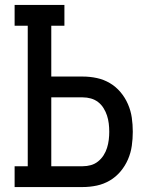

<svg xmlns="http://www.w3.org/2000/svg" viewBox="-20 -755 640 775"><path d="M39 0V-84H92V-651H39V-735H240V-651H187V-446H314Q343 -446 371 -440Q399 -434 423.5 -419.5Q448 -405 466.5 -383Q485 -361 496.5 -334.5Q508 -308 512 -280Q516 -252 516 -223Q516 -195 512 -166.5Q508 -138 496.5 -111.5Q485 -85 466.5 -63Q448 -41 423.5 -26.5Q399 -12 371 -6Q343 0 314 0ZM314 -84Q331 -84 347 -88.5Q363 -93 376 -103.5Q389 -114 398 -128Q407 -142 412 -158Q417 -174 419 -190.5Q421 -207 421 -223Q421 -240 419 -256.5Q417 -273 412 -288.5Q407 -304 398 -318.5Q389 -333 376 -343Q363 -353 347 -357.5Q331 -362 314 -362H187V-84Z"/></svg>

Font: Iosevka Slab Medium Extended
Style: Regular
Weight: 500
Width: 7
Monospace: yes
Designer: Belleve Invis
Foundry: Belleve Invis
Version: Version 11.1.1; ttfautohint (v1.8.3)